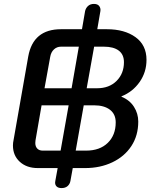

<svg xmlns="http://www.w3.org/2000/svg" viewBox="-20 -849 782 979"><path d="M685 -229Q685 -158 650 -104.5Q615 -51 553 -21.5Q491 8 414 8H351L339 74Q336 90 324.5 100Q313 110 294 110Q278 110 269.5 102.5Q261 95 261 82Q261 77 262 74L274 8H173Q116 8 81 -24Q46 -56 46 -107Q46 -121 49 -134L124 -561Q149 -700 291 -700H398L414 -793Q418 -809 429.5 -819Q441 -829 459 -829Q478 -829 486 -818Q494 -807 492 -793L476 -700H525Q615 -700 671 -659.5Q727 -619 727 -544Q727 -481 692 -431Q657 -381 600 -358L599 -356Q641 -339 663 -304.5Q685 -270 685 -229ZM207 -399H345L382 -611H291Q270 -611 255 -597Q240 -583 236 -559ZM612 -532Q612 -571 585.5 -591Q559 -611 510 -611H460L422 -399H475Q537 -399 574.5 -436.5Q612 -474 612 -532ZM289 -81 330 -312H192L161 -133Q160 -128 160 -120Q160 -102 170 -91.5Q180 -81 198 -81ZM570 -225Q570 -267 540.5 -289.5Q511 -312 460 -312H407L366 -81H419Q489 -81 529.5 -120.5Q570 -160 570 -225Z"/></svg>

Font: Kodchasan SemiBold
Style: Italic
Weight: 600
Italic angle: -10°
Version: Version 1.000; ttfautohint (v1.6)